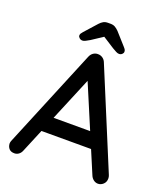

<svg xmlns="http://www.w3.org/2000/svg" viewBox="-160 -1003 962 1116"><g transform="rotate(20 321.0 -445.5)"><path d="M331 -570 106 -30Q100 -14 88 -5Q76 4 61 4Q39 4 28 -8.5Q17 -21 16 -40Q16 -47 19 -56L273 -670Q280 -687 293.5 -696Q307 -705 323 -704Q338 -704 351 -695Q364 -686 370 -670L621 -65Q625 -55 625 -45Q625 -23 610.5 -9.5Q596 4 578 4Q563 4 550.5 -5.5Q538 -15 532 -30L305 -567ZM146 -172 191 -268H474L491 -172ZM337 -822 252 -766Q238 -758 227.5 -752.5Q217 -747 209 -747Q198 -747 190 -754Q182 -761 182 -769Q182 -776 185 -781Q188 -786 195 -794L263 -870Q274 -882 285.5 -888.5Q297 -895 314 -895H329Q346 -895 357.5 -888.5Q369 -882 381 -870L448 -795Q456 -786 458.5 -781Q461 -776 461 -769Q461 -761 453.5 -754Q446 -747 435 -747Q426 -747 416 -752.5Q406 -758 392 -766L306 -821Z"/></g></svg>

Font: Quicksand SemiBold
Style: Regular
Weight: 600
Designer: Andrew Paglinawan
Foundry: Andrew Paglinawan
Version: Version 3.004